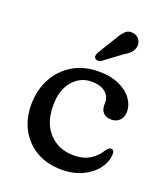

<svg xmlns="http://www.w3.org/2000/svg" viewBox="-133 -796 776 899"><g transform="rotate(20 255.0 -346.5)"><path d="M474.5 -346.5Q474.5 -321.5 458.8 -304.8Q443 -288 417 -288Q391 -288 377.2 -302.5Q363.5 -317 363.5 -341.5V-355Q363.5 -385.5 339 -404.8Q314.5 -424 272.5 -424Q214.5 -424 177 -379.2Q139.5 -334.5 139.5 -259.5Q139.5 -168.5 187.2 -119.5Q235 -70.5 307 -70.5Q359.5 -70.5 392.2 -92.5Q425 -114.5 441.5 -144.5Q449 -152.5 453.5 -156.5Q458 -160.5 464 -160Q480 -159.5 479.5 -138Q478 -99 452.2 -64.8Q426.5 -30.5 381.5 -9.2Q336.5 12 278.5 12Q207.5 12 154.2 -18.2Q101 -48.5 71.2 -102.2Q41.5 -156 41.5 -226.5Q41.5 -298.5 72 -356Q102.5 -413.5 158 -446.8Q213.5 -480 288 -480Q345.5 -480 387.5 -461.5Q429.5 -443 452 -412.5Q474.5 -382 474.5 -346.5ZM304 -647Q319.5 -675.5 335.8 -692Q352 -708.5 377 -704Q397.5 -700 407.8 -684.2Q418 -668.5 415 -650.5Q412 -632.5 399 -619Q386 -605.5 363 -592L279 -529.5Q272 -526 263.8 -526Q255.5 -526 250.5 -531Q244.5 -537 245.8 -544.8Q247 -552.5 251 -560.5Z"/></g></svg>

Font: Fraunces 9pt S100
Style: Regular
Weight: 400
Version: Version 1.000; ttfautohint (v1.8.3)